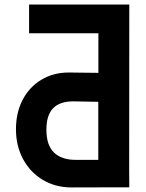

<svg xmlns="http://www.w3.org/2000/svg" viewBox="-20 -810 640 842"><path d="M50 -243.5Q50 -315.5 79.2 -372Q108.5 -428.5 161.2 -460.2Q214 -492 282 -492Q321.5 -492 364.5 -491L411.5 -490.5V-664H107.5V-790H547L546.5 -157.5V-57.5Q546.5 -2.5 547 11.5H481Q459.5 12 294 12Q223.5 12 168 -21Q112.5 -54 81.2 -112.2Q50 -170.5 50 -243.5ZM411 -363.5Q391 -363.5 356 -364.5Q321 -365.5 301.5 -365.5Q242 -365.5 212.8 -335.2Q183.5 -305 183.5 -241Q183.5 -173 216.8 -141Q250 -109 311 -109H411Z"/></svg>

Font: JuliaMono ExtraBold
Style: Regular
Weight: 800
Monospace: yes
Designer: cormullion
Foundry: corm
Version: Version 0.055; ttfautohint (v1.8.4)